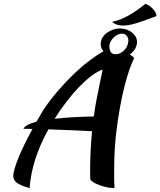

<svg xmlns="http://www.w3.org/2000/svg" viewBox="-20 -903 834 999"><path d="M683 -649Q672 -631 655 -619Q675 -608 678 -600Q653 -552 628 -454.5Q603 -357 586 -224Q581 -184 577.5 -133Q574 -82 574 -19Q574 3 574 26Q574 49 576 74Q574 75 572 75Q570 75 564 75Q550 75 531.5 70.5Q513 66 495.5 59.5Q478 53 465.5 45Q453 37 450 31Q449 18 449 5.5Q449 -7 449 -21Q449 -68 451.5 -117.5Q454 -167 459 -220Q442 -221 416 -222.5Q390 -224 359.5 -225Q329 -226 296 -227.5Q263 -229 232 -230Q187 -149 163 -72.5Q139 4 134 76Q86 62 67.5 48Q49 34 49 13Q49 -15 75 -79.5Q101 -144 149 -232Q134 -233 122 -233Q110 -233 102 -233Q111 -254 170 -270L205 -330Q239 -381 278.5 -427Q318 -473 358.5 -512.5Q399 -552 440 -583.5Q481 -615 518 -636Q504 -653 504 -674Q504 -692 513 -707Q522 -722 536.5 -732.5Q551 -743 568.5 -749Q586 -755 603 -755Q640 -755 666.5 -734Q693 -713 693 -684Q693 -668 683 -649ZM514 -541Q487 -532 456 -508.5Q425 -485 392 -451Q359 -417 326.5 -374.5Q294 -332 264 -285Q351 -295 468 -297Q472 -328 476.5 -353.5Q481 -379 486.5 -406Q492 -433 498.5 -465Q505 -497 514 -541ZM648 -692Q648 -706 639 -717Q630 -728 613 -728Q603 -728 592 -722.5Q581 -717 571.5 -708Q562 -699 555.5 -687Q549 -675 549 -662Q549 -645 556 -633Q563 -621 580 -621Q596 -621 608.5 -628Q621 -635 630 -645.5Q639 -656 643.5 -668.5Q648 -681 648 -692ZM736 -883Q757 -877 775.5 -857Q794 -837 794 -819Q756 -805 729.5 -795.5Q703 -786 683.5 -780.5Q664 -775 649 -772.5Q634 -770 618 -770Q586 -770 563 -789Q608 -799 651 -823.5Q694 -848 736 -883Z"/></svg>

Font: Sweet Mavka Script
Style: Regular
Weight: 500
Designer: Pablo Impallari/Anastassiya Vishnevskaya
Foundry: Pablo Impallari/ Anastassiya Vishnevskaya
Version: Version 2.0/www.impallari.com/   behance.net/sweetcherry